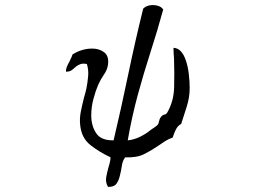

<svg xmlns="http://www.w3.org/2000/svg" viewBox="-20 -638 1040 747"><path d="M718 -296Q718 -258 706 -221.5Q694 -185 685 -156Q672 -149 664.5 -134.5Q657 -120 652 -103Q635 -97 621 -88Q607 -79 593 -69Q568 -52 540 -38Q512 -24 467 -26Q457 -13 454 7.5Q451 28 446 47Q442 65 432.5 77.5Q423 90 400 89Q390 71 393 53Q396 35 401 17Q404 6 407 -4.5Q410 -15 410 -26Q367 -46 332 -73.5Q297 -101 292 -151Q289 -177 294.5 -204Q300 -231 307 -259Q310 -268 312 -276.5Q314 -285 316 -293Q321 -318 323 -342.5Q325 -367 318 -389Q302 -392 293 -388.5Q284 -385 277 -380Q269 -373 260.5 -366Q252 -359 237 -359Q236 -368 240 -378Q244 -388 250 -398Q253 -405 256.5 -412Q260 -419 262 -426Q298 -449 339 -449Q367 -449 386 -434Q405 -419 400 -385Q397 -366 384.5 -348Q372 -330 362 -308Q352 -285 343.5 -253Q335 -221 335 -189Q335 -149 354 -120Q373 -91 422 -92Q452 -219 479 -349Q506 -479 537 -604Q546 -614 561.5 -617Q577 -620 592.5 -616Q608 -612 615 -601Q592 -517 565.5 -435Q539 -353 516 -268.5Q493 -184 477 -92Q500 -94 524 -105.5Q548 -117 567 -133Q574 -138 581 -142.5Q588 -147 592 -151Q597 -156 599 -166.5Q601 -177 607 -184Q613 -191 619.5 -192Q626 -193 630 -199Q656 -243 657.5 -298.5Q659 -354 657 -412Q656 -422 655.5 -432Q655 -442 655 -452Q672 -451 683.5 -438.5Q695 -426 702 -406Q711 -381 714.5 -350.5Q718 -320 718 -296Z"/></svg>

Font: Yuji Mai
Style: Regular
Weight: 400
Designer: Kataoka Yuji
Foundry: Kinuta Font Factory
Version: Version 3.002